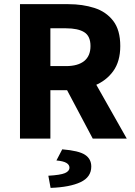

<svg xmlns="http://www.w3.org/2000/svg" viewBox="-20 -672 653 931"><path d="M76.9 0V-651.8H311.7Q380.8 -651.8 437.8 -633.5Q494.7 -615.3 529 -570.8Q563.2 -526.3 563.2 -448.8Q563.2 -374.3 529 -327Q494.7 -279.7 437.8 -257.1Q380.8 -234.5 311.7 -234.5H224.3V0ZM224.3 -351.5H299.7Q357.9 -351.5 388.3 -376.2Q418.8 -400.8 418.8 -448.8Q418.8 -497.1 388.3 -516Q357.9 -534.8 299.7 -534.8H224.3ZM429.7 0 284.7 -273.4 386.6 -367.7 594.6 0ZM225.3 239.1 214.4 180.1Q272.9 176.8 294.9 167.4Q316.8 158 316.8 140.9Q316.8 126.8 302 118Q287.2 109.1 253.6 106.1L281.8 52.1Q362.1 58.6 392.4 78.7Q422.6 98.7 422.6 135.6Q422.6 186.7 370.7 211.2Q318.8 235.7 225.3 239.1Z"/></svg>

Font: Source Sans 3 Variable
Style: Regular
Weight: 200
Designer: Paul D. Hunt
Foundry: Adobe Systems Incorporated
Version: Version 3.026